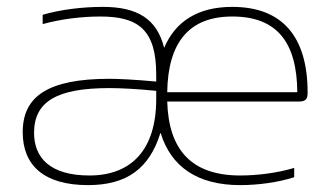

<svg xmlns="http://www.w3.org/2000/svg" viewBox="-20 -529 956 558"><path d="M279 -509C219 -509 155 -501 104 -486V-459C159 -474 218 -481 272 -481C381 -481 434 -443 434 -313V-292C369 -298 321 -300 298 -300C118 -300 46 -248 46 -145C46 -48 108 9 236 9C348 9 414 -39 446 -142H447C477 -45 553 9 678 9C730 9 789 1 835 -14V-41C785 -26 727 -19 678 -19C537 -19 470 -93 466 -234H850C870 -234 874 -243 874 -260C874 -422 801 -509 655 -509C555 -509 490 -467 457 -390C436 -475 378 -509 279 -509ZM79 -143C79 -235 147 -273 298 -273C334 -273 384 -270 434 -265V-241C434 -93 361 -19 240 -19C125 -19 79 -71 79 -143ZM466 -261C468 -405 529 -481 655 -481C786 -481 843 -405 844 -261Z"/></svg>

Font: LT Wave Alt Thin
Style: Regular
Weight: 100
Designer: Daniel Lyons
Version: Version 2.5 (Glyphs App)